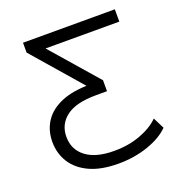

<svg xmlns="http://www.w3.org/2000/svg" viewBox="-128 -810 875 927"><g transform="rotate(-20 310.0 -347.0)"><path d="M325.3 6.4Q236.7 6.4 177.7 -20.9Q118.6 -48.3 89.2 -95.4Q59.8 -142.5 59.8 -201.1Q59.8 -260.2 89.2 -305Q118.5 -349.9 177.4 -375Q236.2 -400 324.9 -400H352.2L326.6 -377.7L90.6 -649.3V-700H562.4V-636.8H148.6L155.1 -669.3L391.7 -397.7V-341.4H336.4Q231.9 -341.4 181.9 -303.3Q131.9 -265.2 131.9 -201.1Q131.9 -135.2 182.4 -96.9Q232.9 -58.5 326.6 -58.5Q401.5 -58.5 462.7 -81.5Q523.9 -104.6 558.8 -140.2L587.7 -82.4Q549 -42.8 478.3 -18.2Q407.5 6.4 325.3 6.4Z"/></g></svg>

Font: Montserrat Alternates Thin
Style: Regular
Weight: 100
Designer: Julieta Ulanovsky
Foundry: Julieta Ulanovsky
Version: Version 9.000